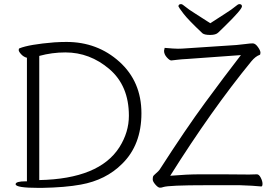

<svg xmlns="http://www.w3.org/2000/svg" viewBox="-20 -911 1350 934"><path d="M169 3Q56 3 56 -15Q56 -29 106 -29H111V-630Q95 -634 83 -647Q71 -660 71 -667.5Q71 -675 75 -676Q122 -695 244 -705Q277 -707 303 -707Q454 -707 561 -610.5Q668 -514 668 -360Q668 -206 574 -114Q495 -35 373 -13Q297 1 183 3ZM171 -35Q463 -41 561 -195Q607 -268 607 -348Q607 -494 512 -575Q417 -656 298 -656Q233 -656 171 -639ZM774 -1Q767 2 758 2Q749 2 736 -13Q723 -28 723 -37.5Q723 -47 724.5 -52Q726 -57 739 -68Q752 -79 756 -85Q884 -284 978.5 -412.5Q1073 -541 1145 -634L1152 -643L889 -624Q865 -623 844.5 -620.5Q824 -618 814 -617H813Q805 -617 791.5 -632Q778 -647 778 -664L781 -678H783Q827 -674 845.5 -674Q864 -674 888 -676L1130 -692Q1154 -694 1175.5 -697Q1197 -700 1209.5 -700Q1222 -700 1234.5 -682.5Q1247 -665 1247 -655Q1247 -645 1243 -644Q1223 -637 1203 -613Q1009 -376 808 -56Q890 -63 954 -63H1064L1192 -62Q1214 -62 1229 -63H1230Q1240 -63 1248.5 -46.5Q1257 -30 1257 -17Q1257 -4 1251 -4H1250Q1212 -8 1147 -10H982Q801 -10 774 -1ZM783 -678ZM965 -749Q896 -814 873 -844Q850 -874 848 -880Q848 -891 861 -891Q867 -891 881.5 -878.5Q896 -866 930.5 -844.5Q965 -823 1003 -798Q1041 -823 1075 -844.5Q1109 -866 1123.5 -878.5Q1138 -891 1144 -891Q1157 -891 1157 -880Q1157 -865 1073 -783Q1053 -764 1041.5 -752.5Q1030 -741 1002.5 -741Q975 -741 965 -749Z"/></svg>

Font: LXGW WenKai TC Light
Style: Regular
Weight: 300
Designer: LXGW / Fontworks Inc.
Foundry: LXGW / Fontworks Inc.
Version: Version 1.330